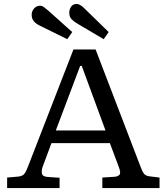

<svg xmlns="http://www.w3.org/2000/svg" viewBox="-20 -950 842 970"><path d="M16 0V-53L73 -58Q90 -60 99.5 -68Q109 -76 122 -110L351 -700H463L690 -108Q698 -85 707 -73Q716 -61 737 -59L786 -53V0H497V-53L559 -57Q575 -58 583.5 -67Q592 -76 580 -107L535 -227H240L196 -109Q189 -90 191.5 -74Q194 -58 221 -56L281 -52V0ZM262 -291H513L393 -617H385ZM504 -752 372 -830Q353 -841 341.5 -853Q330 -865 330 -886Q330 -903 339.5 -916.5Q349 -930 368 -930Q384 -930 407 -907L529 -788ZM320 -752 182 -820Q163 -829 151.5 -842Q140 -855 140 -876Q140 -893 152 -907Q164 -921 183 -921Q192 -921 200.5 -915Q209 -909 222 -898L345 -788Z"/></svg>

Font: Literata 7pt
Style: Regular
Weight: 400
Designer: Latin by Veronika Burian and Jose Scaglione. Greek by Irene Vlachou. Cyrillic by Vera Evstafieva.
Foundry: TypeTogether
Version: Version 3.002